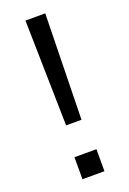

<svg xmlns="http://www.w3.org/2000/svg" viewBox="-141 -770 551 820"><g transform="rotate(-20 135.0 -360.0)"><path d="M98 -240 88 -720H178L168 -240ZM85 0V-100H185V0Z"/></g></svg>

Font: Carrois Gothic
Style: Regular
Weight: 400
Designer: Ralph du Carrois
Foundry: Ralph du Carrois
Version: Version 1.002